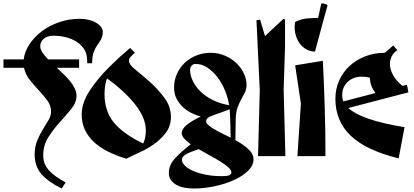

<svg xmlns="http://www.w3.org/2000/svg" viewBox="-127 -896 2374 1102"><path d="M121 -3Q121 44 152.5 80Q184 116 250 151L227 186Q150 148 111 103.5Q72 59 72 -10Q72 -54 86.5 -89Q101 -124 119 -153Q137 -182 151.5 -207Q166 -232 166 -256Q166 -290 145 -318.5Q124 -347 97 -376Q70 -405 44.5 -436.5Q19 -468 11 -507H-107V-555H9Q14 -600 42 -642Q70 -684 113 -716.5Q156 -749 212 -768.5Q268 -788 330 -788Q386 -788 424.5 -765.5Q463 -743 463 -712Q463 -681 444 -655.5Q425 -630 414 -605Q406 -586 404 -568Q402 -550 401 -533H374L372 -564Q370 -595 352.5 -619Q335 -643 308.5 -659Q282 -675 248.5 -683Q215 -691 181 -691Q144 -691 124 -673.5Q104 -656 104 -631Q104 -613 117 -594Q130 -575 149 -555H327V-507H199Q220 -488 240 -468.5Q260 -449 276 -429Q292 -409 302 -388.5Q312 -368 312 -347Q312 -307 282 -270.5Q252 -234 216.5 -195Q181 -156 151 -109.5Q121 -63 121 -3Z M620 -621 647 -593Q631 -579 622 -569Q613 -559 613 -546Q613 -526 651 -495.5Q689 -465 733.5 -425.5Q778 -386 816 -335.5Q854 -285 854 -225Q854 -173 825.5 -135Q797 -97 757.5 -69Q718 -41 673.5 -21Q629 -1 598 15Q542 -2 495 -25Q448 -48 414 -79Q380 -110 361 -149.5Q342 -189 342 -239Q342 -307 389 -377.5Q436 -448 500 -511Q533 -544 561 -569.5Q589 -595 620 -621ZM473 -355Q473 -259 525.5 -194Q578 -129 695 -72Q701 -85 705.5 -103.5Q710 -122 710 -147Q710 -220 648 -297.5Q586 -375 487 -446Q479 -424 476 -400.5Q473 -377 473 -355Z M1328 19Q1328 53 1297.5 83.5Q1267 114 1218 136.5Q1169 159 1107.5 172.5Q1046 186 985 186Q957 186 931 181Q905 176 885.5 165Q866 154 854 137.5Q842 121 842 97Q842 52 877 13.5Q912 -25 968 -68Q945 -84 930.5 -100.5Q916 -117 916 -132Q916 -155 944 -178.5Q972 -202 1025 -227Q1003 -233 976 -245.5Q949 -258 926 -278.5Q903 -299 887.5 -327.5Q872 -356 872 -393Q872 -436 889 -473Q906 -510 934.5 -536.5Q963 -563 1001 -578Q1039 -593 1082 -593Q1126 -593 1164 -576.5Q1202 -560 1229.5 -534Q1257 -508 1272.5 -475Q1288 -442 1288 -410Q1288 -384 1278.5 -365Q1269 -346 1257.5 -325.5Q1246 -305 1236.5 -279Q1227 -253 1226 -214L1224 -92Q1266 -69 1297 -41.5Q1328 -14 1328 19ZM964 -495Q964 -464 979.5 -431.5Q995 -399 1023.5 -371Q1052 -343 1094 -322Q1136 -301 1188 -292Q1182 -333 1165 -375Q1148 -417 1122.5 -451Q1097 -485 1064.5 -507Q1032 -529 997 -529Q980 -529 972 -518.5Q964 -508 964 -495ZM1056 -200Q1056 -190 1068 -179Q1080 -168 1100 -156Q1120 -144 1145.5 -131.5Q1171 -119 1197 -106Q1196 -139 1195 -184.5Q1194 -230 1191 -269Q1138 -248 1097 -234.5Q1056 -221 1056 -200ZM917 20Q917 38 935 55.5Q953 73 984 86Q1015 99 1056 107Q1097 115 1143 115Q1183 115 1192 108Q1201 101 1201 93Q1201 80 1183 64Q1165 48 1137.5 31Q1110 14 1077 -4Q1044 -22 1013 -40Q959 -22 938 -9Q917 4 917 20Z M1354 0 1364 -378 1345 -780 1366 -783 1394 -689 1500 -788 1509 -784V-629L1501 -384L1511 0Z M1753 -865Q1746 -840 1736.5 -805.5Q1727 -771 1717 -734Q1707 -697 1697.5 -661.5Q1688 -626 1681 -600Q1653 -600 1629 -614Q1605 -628 1589.5 -652Q1574 -676 1567.5 -706.5Q1561 -737 1567 -770Q1604 -788 1638 -790.5Q1672 -793 1699 -793L1717 -876Q1727 -877 1737.5 -874Q1748 -871 1753 -865ZM1741 0H1580L1600 -302L1567 -521L1726 -547Q1733 -412 1737 -274.5Q1741 -137 1741 0Z M2195 -166 2161 13Q1974 -33 1886 -117Q1798 -201 1798 -329Q1798 -386 1820 -434.5Q1842 -483 1880 -518Q1918 -553 1970 -573Q2022 -593 2082 -593L2130 -635L2154 -608Q2133 -595 2122 -574Q2111 -553 2111 -528Q2111 -499 2128.5 -466Q2146 -433 2183 -403L2209 -410L2217 -366L1872 -276Q1909 -242 1988 -214.5Q2067 -187 2195 -166ZM1837 -350Q1837 -341 1838.5 -332Q1840 -323 1844 -314L2028 -362Q2012 -383 2004.5 -403.5Q1997 -424 1996 -450Q1984 -453 1972.5 -454.5Q1961 -456 1951 -456Q1900 -456 1868.5 -426Q1837 -396 1837 -350Z"/></svg>

Font: Trickster
Style: Regular
Weight: 400
Designer: Jean-Baptiste Morizot
Foundry: Jean-Baptiste Morizot
Version: Version 2.000;PS 2.0;hotconv 1.0.88;makeotf.lib2.5.647800